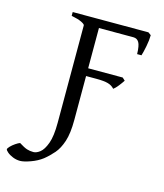

<svg xmlns="http://www.w3.org/2000/svg" viewBox="-237 -703 834 977"><g transform="rotate(15 180.0 -214.5)"><path d="M174 -87Q174 -16 160 26.5Q146 69 124 94.5Q102 120 76 141Q50 161 15 173.5Q-20 186 -39 186Q-59 186 -77.5 178.5Q-96 171 -107.5 161Q-119 151 -119 146Q-119 141 -109 130.5Q-99 120 -85 110.5Q-71 101 -62 98Q-35 115 -19.5 120Q-4 125 15 125Q31 125 49.5 110.5Q68 96 82 58Q96 20 96 -51V-564Q96 -570 78 -579Q60 -588 24 -595V-615H423L438 -604Q438 -578 431.5 -545Q425 -512 419 -493H396Q395 -538 385 -554.5Q375 -571 356 -571H174V-359H356L370 -346Q361 -332 348 -315.5Q335 -299 324 -291Q311 -306 290 -312Q269 -318 229 -318H174Z"/></g></svg>

Font: ChillKai
Style: Regular
Weight: 400
Designer: ChillType
Foundry: 寒蝉字型
Version: Version 2.000